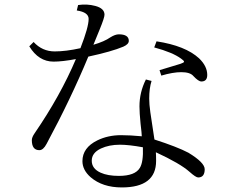

<svg xmlns="http://www.w3.org/2000/svg" viewBox="-20 -801 1040 845"><path d="M378.9 -21Q342.8 -52.7 342.8 -91.8Q342.8 -150.9 408.2 -183.1Q455.1 -206.1 512.7 -206.1Q551.8 -206.1 604 -201.2Q604 -212.4 598.6 -256.8Q593.8 -304.7 593.8 -333Q593.8 -395 622.1 -451.2L647 -444.8Q636.7 -412.6 636.7 -367.2Q636.7 -342.3 641.6 -307.1Q647.9 -261.7 659.7 -187Q759.8 -154.8 809.1 -128.9Q880.9 -85.4 880.9 -56.2Q880.9 -20 852.1 -20Q841.8 -20 814 -44.9Q772.9 -81.5 666 -130.9Q667 -118.2 667 -92.8Q667 23.9 516.1 23.9Q431.2 23.9 378.9 -21ZM608.9 -152.8Q546.9 -164.1 507.8 -164.1Q460 -164.1 424.3 -147.5Q383.8 -128.4 383.8 -93.8Q383.8 -58.6 422.9 -41Q454.1 -26.9 502.9 -26.9Q574.7 -26.9 595.7 -62.5Q611.3 -88.4 608.9 -152.8ZM334 -588.9Q370.1 -681.6 370.1 -717.8Q370.1 -747.1 317.9 -754.9L323.7 -778.8Q362.8 -784.7 399.4 -774.9Q439.9 -764.2 439.9 -736.3Q439.9 -723.1 418.9 -671.9L391.1 -604Q439.5 -618.2 465.8 -636.7Q486.8 -649.9 502.9 -649.9Q546.9 -649.9 546.9 -621.1Q546.9 -606.4 522.9 -595.7Q472.2 -574.2 368.7 -551.8Q291.5 -365.7 185.1 -168Q170.4 -140.1 153.3 -140.1Q120.1 -140.1 120.1 -184.1Q120.1 -196.8 132.3 -214.4Q246.1 -380.4 314 -541Q254.4 -529.8 215.8 -529.8Q149.9 -529.8 108.9 -597.2L127.9 -616.2Q166 -574.7 220.7 -574.7Q270 -574.7 334 -588.9ZM682.1 -492.2Q746.6 -512.2 773.9 -520Q790 -525.4 790 -529.3Q790 -534.2 776.9 -543Q740.2 -570.3 658.7 -592.3L668.9 -619.1Q795.9 -599.6 856 -544.4Q892.1 -509.8 892.1 -471.2Q892.1 -442.4 866.2 -442.4Q853.5 -442.4 831.1 -466.3Q816.9 -483.4 777.8 -483.4Q741.2 -483.4 689.9 -468.3Z"/></svg>

Font: I.Ming
Style: Regular
Weight: 400
Designer: Ichiten Fonts Project
Version: Version 6.11; Dec 27, 2019